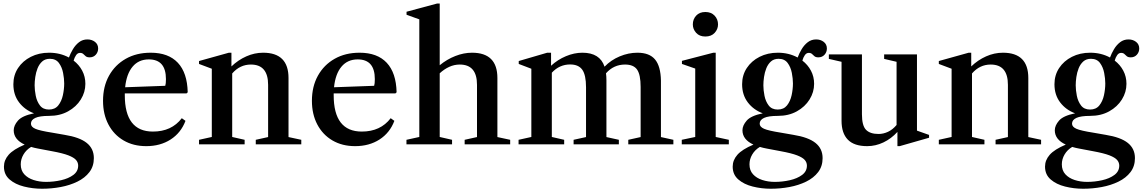

<svg xmlns="http://www.w3.org/2000/svg" viewBox="-20 -842 6666 1120"><path d="M266 -166Q211.5 -166 186 -154.2Q160.5 -142.5 160.5 -120.5Q160.5 -102 186 -90.8Q211.5 -79.5 285 -68L356.5 -55.5Q444.5 -41.5 486 -8.2Q527.5 25 527.5 80.5Q527.5 128 501.5 162Q475.5 196 431.5 217.5Q387.5 239 334 249Q280.5 259 225.5 259Q171 259 120 246.2Q69 233.5 36 205Q3 176.5 3 130Q3 92 30.5 60.8Q58 29.5 124 1.5Q60 -28 60 -82Q60 -110 84.8 -138.5Q109.5 -167 178.5 -181Q124.5 -201 91.2 -244.8Q58 -288.5 58 -350.5Q58 -403.5 85.2 -445Q112.5 -486.5 159.8 -510.5Q207 -534.5 266.5 -534.5Q330 -534.5 382 -506.5Q391 -531 405.5 -555.2Q420 -579.5 441 -595.8Q462 -612 490 -612Q515.5 -612 534 -597.8Q552.5 -583.5 552.5 -559Q552.5 -538 538.8 -522.8Q525 -507.5 503 -507.5Q487.5 -507.5 480 -514Q472.5 -520.5 465.8 -527Q459 -533.5 446.5 -533.5Q433 -533.5 423.8 -520.2Q414.5 -507 409.5 -488.5Q441 -464.5 459.5 -429.8Q478 -395 478 -353Q478 -304.5 451.5 -261.8Q425 -219 377.2 -192.5Q329.5 -166 266 -166ZM265.5 -203Q300.5 -203 319.8 -227Q339 -251 346.8 -286.5Q354.5 -322 354.5 -355.5Q354.5 -383 348 -416.8Q341.5 -450.5 323.5 -474.8Q305.5 -499 271 -499Q243.5 -499 226.2 -483.5Q209 -468 199.2 -443.8Q189.5 -419.5 185.8 -393Q182 -366.5 182 -344.5Q182 -316.5 188.5 -283.5Q195 -250.5 213 -226.8Q231 -203 265.5 -203ZM101 116.5Q101 152 121.5 174.5Q142 197 175.8 208Q209.5 219 248.5 219Q293.5 219 336.5 209.2Q379.5 199.5 407.8 178.5Q436 157.5 436 124Q436 106 423.8 91.5Q411.5 77 378.8 64.2Q346 51.5 283 40L201 24.5Q179.5 20.5 161.5 15Q133 32 117 59.2Q101 86.5 101 116.5Z M833 10.5Q757.5 10.5 700.8 -22.8Q644 -56 612.5 -115.8Q581 -175.5 581 -254Q581 -337.5 616 -400.5Q651 -463.5 713.5 -499Q776 -534.5 859 -534.5Q962.5 -534.5 1017.5 -475.8Q1072.5 -417 1075 -303.5L1068 -297H708Q708 -292 708 -286.5Q708 -74.5 872 -74.5Q981 -74.5 1040.5 -152.5L1062 -137Q1035.5 -67 975.2 -28.2Q915 10.5 833 10.5ZM848 -495.5Q789 -495.5 753.5 -453.2Q718 -411 710 -333L944 -341.5Q948 -353.5 948 -380.5Q948 -495.5 848 -495.5Z M1141 0V-26.5L1215.5 -43V-441L1141 -469V-486L1315 -534.5H1330V-454.5Q1369 -492 1416.8 -513.2Q1464.5 -534.5 1515 -534.5Q1663 -534.5 1663 -387V-42.5L1737.5 -26.5V0H1472V-26.5L1544 -42.5V-347Q1544 -465.5 1443.5 -465.5Q1379.5 -465.5 1334.5 -413.5V-43L1407 -26.5V0Z M2051.5 10.5Q1976 10.5 1919.2 -22.8Q1862.5 -56 1831 -115.8Q1799.5 -175.5 1799.5 -254Q1799.5 -337.5 1834.5 -400.5Q1869.5 -463.5 1932 -499Q1994.5 -534.5 2077.5 -534.5Q2181 -534.5 2236 -475.8Q2291 -417 2293.5 -303.5L2286.5 -297H1926.5Q1926.5 -292 1926.5 -286.5Q1926.5 -74.5 2090.5 -74.5Q2199.5 -74.5 2259 -152.5L2280.5 -137Q2254 -67 2193.8 -28.2Q2133.5 10.5 2051.5 10.5ZM2066.5 -495.5Q2007.5 -495.5 1972 -453.2Q1936.5 -411 1928.5 -333L2162.5 -341.5Q2166.5 -353.5 2166.5 -380.5Q2166.5 -495.5 2066.5 -495.5Z M2351 0V-26.5L2426 -43V-729L2351.5 -756V-773.5L2530 -821.5H2545V-461.5Q2587 -496 2636 -515.2Q2685 -534.5 2733.5 -534.5Q2881.5 -534.5 2881.5 -387V-42.5L2956 -26.5V0H2690.5V-26.5L2762.5 -42.5V-347Q2762.5 -465.5 2662 -465.5Q2630 -465.5 2600.5 -452Q2571 -438.5 2545 -414.5V-43L2617 -26.5V0Z M3005 0V-26.5L3079.5 -43V-441L3006 -469V-486L3172 -534.5H3194.5V-458.5Q3233 -494 3281.2 -514.2Q3329.5 -534.5 3377.5 -534.5Q3479.5 -534.5 3506.5 -453Q3544 -492 3595 -513.2Q3646 -534.5 3698.5 -534.5Q3768.5 -534.5 3801.2 -495Q3834 -455.5 3835.5 -371.5V-42.5L3908 -26.5V0H3645V-26.5L3717 -42.5V-335Q3717 -406 3696.5 -435.8Q3676 -465.5 3626 -465.5Q3560 -465.5 3515 -414.5Q3517.5 -396 3517.5 -374.5V-42.5L3590 -26.5V0H3326V-26.5L3398.5 -42.5V-333Q3398.5 -404 3376.8 -435Q3355 -466 3306 -466Q3243.5 -466 3199 -418V-43L3271 -26.5V0Z M4094.5 -629Q4060 -629 4040.8 -650.5Q4021.5 -672 4021.5 -699.5Q4021.5 -729.5 4041 -750.8Q4060.5 -772 4094.5 -772Q4128.5 -772 4148.5 -750.8Q4168.5 -729.5 4168.5 -699.5Q4168.5 -672 4149 -650.5Q4129.5 -629 4094.5 -629ZM3957 0V-26.5L4035.5 -43V-442L3958 -469V-487L4141 -534.5H4155V-43L4231.5 -26.5V0Z M4517 -166Q4462.5 -166 4437 -154.2Q4411.5 -142.5 4411.5 -120.5Q4411.5 -102 4437 -90.8Q4462.5 -79.5 4536 -68L4607.5 -55.5Q4695.5 -41.5 4737 -8.2Q4778.5 25 4778.5 80.5Q4778.5 128 4752.5 162Q4726.5 196 4682.5 217.5Q4638.5 239 4585 249Q4531.5 259 4476.5 259Q4422 259 4371 246.2Q4320 233.5 4287 205Q4254 176.5 4254 130Q4254 92 4281.5 60.8Q4309 29.5 4375 1.5Q4311 -28 4311 -82Q4311 -110 4335.8 -138.5Q4360.5 -167 4429.5 -181Q4375.5 -201 4342.2 -244.8Q4309 -288.5 4309 -350.5Q4309 -403.5 4336.2 -445Q4363.5 -486.5 4410.8 -510.5Q4458 -534.5 4517.5 -534.5Q4581 -534.5 4633 -506.5Q4642 -531 4656.5 -555.2Q4671 -579.5 4692 -595.8Q4713 -612 4741 -612Q4766.5 -612 4785 -597.8Q4803.5 -583.5 4803.5 -559Q4803.5 -538 4789.8 -522.8Q4776 -507.5 4754 -507.5Q4738.5 -507.5 4731 -514Q4723.5 -520.5 4716.8 -527Q4710 -533.5 4697.5 -533.5Q4684 -533.5 4674.8 -520.2Q4665.5 -507 4660.5 -488.5Q4692 -464.5 4710.5 -429.8Q4729 -395 4729 -353Q4729 -304.5 4702.5 -261.8Q4676 -219 4628.2 -192.5Q4580.5 -166 4517 -166ZM4516.5 -203Q4551.5 -203 4570.8 -227Q4590 -251 4597.8 -286.5Q4605.5 -322 4605.5 -355.5Q4605.5 -383 4599 -416.8Q4592.5 -450.5 4574.5 -474.8Q4556.5 -499 4522 -499Q4494.5 -499 4477.2 -483.5Q4460 -468 4450.2 -443.8Q4440.5 -419.5 4436.8 -393Q4433 -366.5 4433 -344.5Q4433 -316.5 4439.5 -283.5Q4446 -250.5 4464 -226.8Q4482 -203 4516.5 -203ZM4352 116.5Q4352 152 4372.5 174.5Q4393 197 4426.8 208Q4460.5 219 4499.5 219Q4544.5 219 4587.5 209.2Q4630.5 199.5 4658.8 178.5Q4687 157.5 4687 124Q4687 106 4674.8 91.5Q4662.5 77 4629.8 64.2Q4597 51.5 4534 40L4452 24.5Q4430.5 20.5 4412.5 15Q4384 32 4368 59.2Q4352 86.5 4352 116.5Z M5038.5 10.5Q4962.5 10.5 4925.8 -27.2Q4889 -65 4889 -137.5V-481.5L4815 -498.5V-524.5H5008V-175.5Q5008 -109 5031.8 -84.8Q5055.5 -60.5 5105 -60.5Q5133 -60.5 5160.2 -73.2Q5187.5 -86 5210 -113V-481.5L5137.5 -498.5V-524.5H5329V-80L5399.5 -55V-38.5L5228 10.5H5215V-72.5Q5179 -33 5133.2 -11.2Q5087.5 10.5 5038.5 10.5Z M5456.5 0V-26.5L5531 -43V-441L5456.5 -469V-486L5630.5 -534.5H5645.5V-454.5Q5684.5 -492 5732.2 -513.2Q5780 -534.5 5830.5 -534.5Q5978.5 -534.5 5978.5 -387V-42.5L6053 -26.5V0H5787.5V-26.5L5859.5 -42.5V-347Q5859.5 -465.5 5759 -465.5Q5695 -465.5 5650 -413.5V-43L5722.5 -26.5V0Z M6339 -166Q6284.5 -166 6259 -154.2Q6233.5 -142.5 6233.5 -120.5Q6233.5 -102 6259 -90.8Q6284.5 -79.5 6358 -68L6429.5 -55.5Q6517.5 -41.5 6559 -8.2Q6600.5 25 6600.5 80.5Q6600.5 128 6574.5 162Q6548.5 196 6504.5 217.5Q6460.5 239 6407 249Q6353.5 259 6298.5 259Q6244 259 6193 246.2Q6142 233.5 6109 205Q6076 176.5 6076 130Q6076 92 6103.5 60.8Q6131 29.5 6197 1.5Q6133 -28 6133 -82Q6133 -110 6157.8 -138.5Q6182.5 -167 6251.5 -181Q6197.5 -201 6164.2 -244.8Q6131 -288.5 6131 -350.5Q6131 -403.5 6158.2 -445Q6185.5 -486.5 6232.8 -510.5Q6280 -534.5 6339.5 -534.5Q6403 -534.5 6455 -506.5Q6464 -531 6478.5 -555.2Q6493 -579.5 6514 -595.8Q6535 -612 6563 -612Q6588.5 -612 6607 -597.8Q6625.5 -583.5 6625.5 -559Q6625.5 -538 6611.8 -522.8Q6598 -507.5 6576 -507.5Q6560.5 -507.5 6553 -514Q6545.5 -520.5 6538.8 -527Q6532 -533.5 6519.5 -533.5Q6506 -533.5 6496.8 -520.2Q6487.5 -507 6482.5 -488.5Q6514 -464.5 6532.5 -429.8Q6551 -395 6551 -353Q6551 -304.5 6524.5 -261.8Q6498 -219 6450.2 -192.5Q6402.5 -166 6339 -166ZM6338.5 -203Q6373.5 -203 6392.8 -227Q6412 -251 6419.8 -286.5Q6427.5 -322 6427.5 -355.5Q6427.5 -383 6421 -416.8Q6414.5 -450.5 6396.5 -474.8Q6378.5 -499 6344 -499Q6316.5 -499 6299.2 -483.5Q6282 -468 6272.2 -443.8Q6262.5 -419.5 6258.8 -393Q6255 -366.5 6255 -344.5Q6255 -316.5 6261.5 -283.5Q6268 -250.5 6286 -226.8Q6304 -203 6338.5 -203ZM6174 116.5Q6174 152 6194.5 174.5Q6215 197 6248.8 208Q6282.5 219 6321.5 219Q6366.5 219 6409.5 209.2Q6452.5 199.5 6480.8 178.5Q6509 157.5 6509 124Q6509 106 6496.8 91.5Q6484.5 77 6451.8 64.2Q6419 51.5 6356 40L6274 24.5Q6252.5 20.5 6234.5 15Q6206 32 6190 59.2Q6174 86.5 6174 116.5Z"/></svg>

Font: Libre Caslon Text Medium
Style: Regular
Weight: 500
Designer: Pablo Impallari, Rodrigo Fuenzalida, Katja Schimmel
Foundry: Pablo Impallari, Rodrigo Fuenzalida
Version: Version 2.000